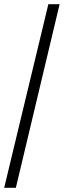

<svg xmlns="http://www.w3.org/2000/svg" viewBox="-20 -780 306 921"><path d="M0 121 212 -760H266L56 121Z"/></svg>

Font: Noto Serif Khmer SemiCondensed
Style: Regular
Weight: 400
Width: 4
Designer: Danh Hong and the Monotype Design Team
Foundry: Monotype Imaging Inc.
Version: Version 2.004; ttfautohint (v1.8.4.7-5d5b)